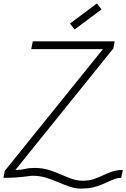

<svg xmlns="http://www.w3.org/2000/svg" viewBox="-27 -1042 740 1125"><path d="M449 63Q414 63 380.5 51.5Q347 40 313.5 25.5Q280 11 243.5 -0.5Q207 -12 165 -12Q154 -12 141 -10Q128 -8 109 -6Q90 -4 62 -2Q34 0 -7 0L1 -41L576 -754H156L165 -800H645L637 -758L63 -46Q95 -46 118.5 -52Q142 -58 176 -58Q221 -58 258 -46.5Q295 -35 328 -20.5Q361 -6 392.5 5.5Q424 17 459 17Q495 17 522.5 7.5Q550 -2 576 -14.5Q602 -27 629.5 -36.5Q657 -46 693 -46L683 0Q663 0 645.5 6.5Q628 13 608.5 22Q589 31 566.5 40.5Q544 50 515.5 56.5Q487 63 449 63ZM410 -869 383 -904 541 -1022 568 -987Z"/></svg>

Font: Victor Mono Thin
Style: Italic
Weight: 100
Italic angle: -12°
Monospace: yes
Designer: Rune Bjørnerås
Version: Version 1.561;gftools[0.9.30]